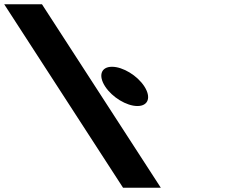

<svg xmlns="http://www.w3.org/2000/svg" viewBox="-508 -880 1073 900"><path d="M17 -567C-34 -567 -48.4 -526 -15.4 -475C17.6 -424 85.2 -383 136.2 -383C187.2 -383 201.6 -424 168.6 -475C135.6 -526 68 -567 17 -567ZM-488.3 -860H-311.3L245.8 0H68.8Z"/></svg>

Font: Hussar
Style: BdOpOblSeven
Weight: 700
Foundry: Cannot Into Space Fonts
Version: Version 2.00